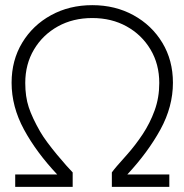

<svg xmlns="http://www.w3.org/2000/svg" viewBox="-20 -725 715 745"><path d="M39 0V-48H202Q121 -134 73 -222.5Q25 -311 25 -404Q25 -491 66 -559Q107 -627 178 -666Q249 -705 338 -705Q427 -705 498 -666Q569 -627 610 -559Q651 -491 651 -404Q651 -311 602.5 -222.5Q554 -134 474 -48H637V0H414V-56Q425 -72 472 -124Q505 -161 533.5 -204Q562 -247 580 -296.5Q598 -346 598 -403Q598 -476 564 -533Q530 -590 471.5 -622.5Q413 -655 338 -655Q263 -655 204.5 -622.5Q146 -590 112 -533Q78 -476 78 -403Q78 -350 91.5 -309Q105 -268 136 -214Q147 -195 164.5 -171.5Q182 -148 201.5 -124.5Q221 -101 237.5 -82.5Q254 -64 262 -56V0Z"/></svg>

Font: Lexend ExtraLight
Style: Regular
Weight: 200
Designer: Bonnie Shaver-Troup, Thomas Jockin
Foundry: Lexend
Version: Version 1.007; ttfautohint (v1.8.3)